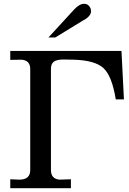

<svg xmlns="http://www.w3.org/2000/svg" viewBox="-20 -990 681 1010"><path d="M459 -931Q459 -917 447 -904Q435 -891 418 -883L271 -793H235L370 -940Q398 -970 422 -970Q447 -970 457 -944ZM313 -677Q280 -677 264 -666Q248 -655 248 -627V-95Q248 -49 293 -45L353 -47V0H34V-47L81 -45H82Q139 -45 139 -95V-627Q139 -673 92 -676L34 -675V-722H619L632 -467H589Q569 -591 524 -632Q479 -673 367 -676Z"/></svg>

Font: cwTeXMing
Style: Medium
Weight: 500
Version: Version 1.17